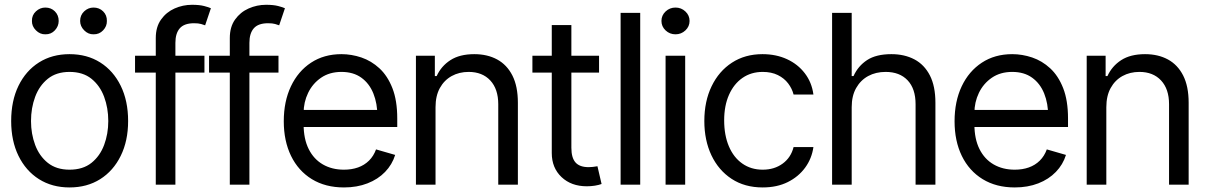

<svg xmlns="http://www.w3.org/2000/svg" viewBox="-20 -782 5107 813"><path d="M274.4 11.7Q200.7 11.7 145 -23.4Q89.4 -58.6 58.3 -122.1Q27.3 -185.5 27.3 -269.5Q27.3 -355 58.3 -418.7Q89.4 -482.4 145 -517.6Q200.7 -552.7 274.4 -552.7Q348.6 -552.7 404.3 -517.6Q460 -482.4 491.2 -418.7Q522.5 -355 522.5 -269.5Q522.5 -185.5 491.2 -122.1Q460 -58.6 404.3 -23.4Q348.6 11.7 274.4 11.7ZM274.4 -63.5Q331.1 -63.5 367.2 -92.3Q403.3 -121.1 420.9 -168.2Q438.5 -215.3 438.5 -269.5Q438.5 -324.7 420.9 -372.1Q403.3 -419.4 367.2 -448.5Q331.1 -477.5 274.4 -477.5Q218.8 -477.5 182.6 -448.5Q146.5 -419.4 128.9 -372.1Q111.3 -324.7 111.3 -269.5Q111.3 -215.3 128.9 -168.2Q146.5 -121.1 182.6 -92.3Q218.8 -63.5 274.4 -63.5ZM171.9 -636.7Q149.4 -636.2 132.1 -653.6Q114.7 -670.9 115.2 -693.4Q114.7 -717.8 132.1 -733.9Q149.4 -750 171.9 -750Q196.3 -750 212.4 -733.9Q228.5 -717.8 228.5 -693.4Q228.5 -670.9 212.4 -653.6Q196.3 -636.2 171.9 -636.7ZM376 -636.7Q353.5 -636.2 336.4 -653.6Q319.3 -670.9 319.3 -693.4Q319.3 -717.8 336.4 -733.9Q353.5 -750 376 -750Q400.4 -750 416.7 -733.9Q433.1 -717.8 432.6 -693.4Q433.1 -670.9 416.7 -653.6Q400.4 -636.2 376 -636.7Z M845.7 -545.9V-474.6H551.8V-545.9ZM639.6 0V-621.1Q639.6 -668 661.9 -699.2Q684.1 -730.5 719.2 -746.1Q754.4 -761.7 793 -761.7Q824.2 -761.7 844 -756.6Q863.8 -751.5 873 -747.1L848.6 -674.8Q842.3 -677.2 831.3 -680.4Q820.3 -683.6 801.8 -683.6Q760.3 -683.6 741.5 -662.4Q722.7 -641.1 722.7 -600.6V0Z M1159.2 -545.9V-474.6H865.2V-545.9ZM953.1 0V-621.1Q953.1 -668 975.3 -699.2Q997.6 -730.5 1032.7 -746.1Q1067.9 -761.7 1106.4 -761.7Q1137.7 -761.7 1157.5 -756.6Q1177.2 -751.5 1186.5 -747.1L1162.1 -674.8Q1155.8 -677.2 1144.8 -680.4Q1133.8 -683.6 1115.2 -683.6Q1073.7 -683.6 1054.9 -662.4Q1036.1 -641.1 1036.1 -600.6V0Z M1436.5 11.7Q1357.9 11.7 1300.5 -23.4Q1243.2 -58.6 1212.4 -121.8Q1181.6 -185.1 1181.6 -268.6Q1181.6 -352.5 1211.9 -416.5Q1242.2 -480.5 1297.1 -516.6Q1352.1 -552.7 1425.8 -552.7Q1468.3 -552.7 1510.3 -538.6Q1552.2 -524.4 1586.7 -492.7Q1621.1 -460.9 1641.6 -408.7Q1662.1 -356.4 1662.1 -280.3V-244.1H1241.2V-316.4H1616.7L1578.1 -289.1Q1578.1 -343.8 1561 -386.2Q1543.9 -428.7 1510 -453.1Q1476.1 -477.5 1425.8 -477.5Q1375.5 -477.5 1339.6 -452.9Q1303.7 -428.2 1284.7 -388.7Q1265.6 -349.1 1265.6 -303.7V-255.9Q1265.6 -193.8 1287.1 -150.9Q1308.6 -107.9 1347.2 -85.7Q1385.7 -63.5 1436.5 -63.5Q1469.2 -63.5 1496.1 -73Q1522.9 -82.5 1542.5 -101.8Q1562 -121.1 1572.3 -149.4L1653.3 -126Q1640.6 -85 1610.6 -54Q1580.6 -22.9 1536.1 -5.6Q1491.7 11.7 1436.5 11.7Z M1824.2 -328.1V0H1741.2V-545.9H1821.3V-460H1829.1Q1848.1 -502 1887.2 -527.3Q1926.3 -552.7 1988.3 -552.7Q2043.5 -552.7 2085 -530.3Q2126.5 -507.8 2149.7 -462.2Q2172.9 -416.5 2172.9 -346.7V0H2089.8V-340.8Q2089.8 -404.8 2056.2 -441.2Q2022.5 -477.5 1964.4 -477.5Q1924.3 -477.5 1892.6 -460Q1860.8 -442.4 1842.5 -409.2Q1824.2 -376 1824.2 -328.1Z M2516.6 -545.9V-474.6H2234.4V-545.9ZM2316.4 -675.8H2399.4V-156.2Q2399.4 -113.8 2417 -94Q2434.6 -74.2 2472.7 -74.2Q2481 -74.2 2490 -75.2Q2499 -76.2 2509.8 -78.1L2527.3 -2.9Q2515.6 1.5 2498.8 4.2Q2481.9 6.8 2464.8 6.8Q2398.9 6.8 2357.7 -32.2Q2316.4 -71.3 2316.4 -133.8Z M2690.9 -727.5V0H2607.9V-727.5Z M2798.3 0V-545.9H2881.3V0ZM2840.3 -636.7Q2815.9 -636.7 2798.3 -653.3Q2780.8 -669.9 2780.8 -693.4Q2780.8 -716.8 2798.3 -733.4Q2815.9 -750 2840.3 -750Q2864.7 -750 2882.3 -733.4Q2899.9 -716.8 2899.9 -693.4Q2899.9 -669.9 2882.3 -653.3Q2864.7 -636.7 2840.3 -636.7Z M3209.5 11.7Q3133.3 11.7 3077.9 -24.7Q3022.5 -61 2992.4 -124.5Q2962.4 -188 2962.4 -269.5Q2962.4 -353 2993.2 -416.7Q3023.9 -480.5 3079.3 -516.6Q3134.8 -552.7 3208.5 -552.7Q3266.1 -552.7 3312.3 -531.5Q3358.4 -510.3 3387.9 -471.7Q3417.5 -433.1 3424.3 -381.8H3340.3Q3334 -406.7 3317.4 -428.7Q3300.8 -450.7 3273.7 -464.1Q3246.6 -477.5 3209.5 -477.5Q3160.6 -477.5 3124 -452.1Q3087.4 -426.8 3066.9 -380.6Q3046.4 -334.5 3046.4 -272.5Q3046.4 -209.5 3066.4 -162.4Q3086.4 -115.2 3123.3 -89.4Q3160.2 -63.5 3209.5 -63.5Q3258.8 -63.5 3293.9 -89.1Q3329.1 -114.7 3340.3 -159.2H3424.3Q3417.5 -110.8 3389.4 -72.3Q3361.3 -33.7 3315.7 -11Q3270 11.7 3209.5 11.7Z M3586.4 -328.1V0H3503.4V-727.5H3586.4V-460H3594.2Q3613.3 -502.4 3651.6 -527.6Q3689.9 -552.7 3754.4 -552.7Q3810.1 -552.7 3852.1 -530.5Q3894 -508.3 3917.5 -462.6Q3940.9 -417 3940.9 -346.7V0H3856.9V-340.8Q3856.9 -406.2 3823.2 -441.9Q3789.6 -477.5 3730 -477.5Q3688.5 -477.5 3656.2 -460Q3624 -442.4 3605.2 -409.2Q3586.4 -376 3586.4 -328.1Z M4276.9 11.7Q4198.2 11.7 4140.9 -23.4Q4083.5 -58.6 4052.7 -121.8Q4022 -185.1 4022 -268.6Q4022 -352.5 4052.2 -416.5Q4082.5 -480.5 4137.5 -516.6Q4192.4 -552.7 4266.1 -552.7Q4308.6 -552.7 4350.6 -538.6Q4392.6 -524.4 4427 -492.7Q4461.4 -460.9 4481.9 -408.7Q4502.4 -356.4 4502.4 -280.3V-244.1H4081.5V-316.4H4457L4418.5 -289.1Q4418.5 -343.8 4401.4 -386.2Q4384.3 -428.7 4350.3 -453.1Q4316.4 -477.5 4266.1 -477.5Q4215.8 -477.5 4179.9 -452.9Q4144 -428.2 4125 -388.7Q4106 -349.1 4106 -303.7V-255.9Q4106 -193.8 4127.4 -150.9Q4148.9 -107.9 4187.5 -85.7Q4226.1 -63.5 4276.9 -63.5Q4309.6 -63.5 4336.4 -73Q4363.3 -82.5 4382.8 -101.8Q4402.3 -121.1 4412.6 -149.4L4493.7 -126Q4481 -85 4450.9 -54Q4420.9 -22.9 4376.5 -5.6Q4332 11.7 4276.9 11.7Z M4664.6 -328.1V0H4581.5V-545.9H4661.6V-460H4669.4Q4688.5 -502 4727.5 -527.3Q4766.6 -552.7 4828.6 -552.7Q4883.8 -552.7 4925.3 -530.3Q4966.8 -507.8 4990 -462.2Q5013.2 -416.5 5013.2 -346.7V0H4930.2V-340.8Q4930.2 -404.8 4896.5 -441.2Q4862.8 -477.5 4804.7 -477.5Q4764.6 -477.5 4732.9 -460Q4701.2 -442.4 4682.9 -409.2Q4664.6 -376 4664.6 -328.1Z"/></svg>

Font: Inter Tight
Style: Regular
Weight: 400
Designer: Rasmus Andersson
Foundry: rsms
Version: Version 3.002